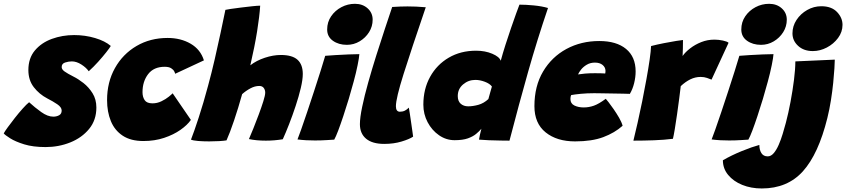

<svg xmlns="http://www.w3.org/2000/svg" viewBox="-64 -752 4548 1032"><path d="M181 38.5Q113.5 38.5 66 23.8Q18.5 9 -9.2 -8.5Q-37 -26 -44 -35Q-38.5 -45.5 -22 -68.2Q-5.5 -91 15.8 -118Q37 -145 57.8 -168.2Q78.5 -191.5 92.5 -202.5Q123 -174.5 157.5 -149.8Q192 -125 222.5 -125Q240 -125 253.8 -132.5Q267.5 -140 267.5 -158Q267.5 -175.5 244 -191.5Q220.5 -207.5 190 -223Q147 -245.5 117.8 -283.2Q88.5 -321 88.5 -375.5Q88.5 -439 123.5 -480.8Q158.5 -522.5 214.8 -543Q271 -563.5 334.5 -563.5Q393.5 -563.5 447.2 -547.5Q501 -531.5 531.5 -505Q525.5 -494.5 507 -471Q488.5 -447.5 463.8 -420Q439 -392.5 413 -369Q400 -388 373.8 -405Q347.5 -422 322 -422Q304.5 -422 286 -416Q267.5 -410 267.5 -391.5Q267.5 -379 282.8 -368Q298 -357 331.5 -340Q356 -328 384.5 -305.8Q413 -283.5 433.5 -250.8Q454 -218 454 -174Q454 -106.5 415 -59Q376 -11.5 313.8 13.5Q251.5 38.5 181 38.5Z M962 -107.5Q943 -80 906 -54Q869 -28 818.2 -11Q767.5 6 706.5 6Q639 6 595.8 -22.5Q552.5 -51 532 -100.8Q511.5 -150.5 511.5 -214Q511.5 -310.5 553.8 -386Q596 -461.5 669.8 -504.8Q743.5 -548 837 -548Q907.5 -548 960.8 -517Q1014 -486 1032 -427.5L877.5 -355.5Q877 -359.5 872.5 -368.5Q868 -377.5 856 -385.2Q844 -393 821 -393Q762.5 -393 732.2 -353.5Q702 -314 702 -256.5Q702 -231 713.5 -213.8Q725 -196.5 755.5 -196.5Q781 -196.5 804 -207.8Q827 -219 843 -232Q859 -245 864 -250.5Z M1153.5 2.5Q1139 5 1113.5 6.5Q1088 8 1060.5 8Q1028 8 1001 5.8Q974 3.5 962.5 -1.5Q978.5 -42 1004 -120Q1029.5 -198 1054.5 -291.5Q1073.5 -361 1090.2 -433.8Q1107 -506.5 1121.5 -574.8Q1136 -643 1147.5 -699Q1151.5 -700.5 1175.8 -704Q1200 -707.5 1231.8 -711.5Q1263.5 -715.5 1292.2 -718.5Q1321 -721.5 1334.5 -721.5Q1331 -665 1318 -583.8Q1305 -502.5 1281.5 -401Q1314 -426.5 1359.2 -441.5Q1404.5 -456.5 1445.5 -456.5Q1507 -456.5 1535.2 -430.8Q1563.5 -405 1563.5 -354.5Q1563.5 -324.5 1552.8 -279Q1542 -233.5 1525.2 -182.8Q1508.5 -132 1490 -84.8Q1471.5 -37.5 1456 -3.5Q1411 4 1365 4Q1314 4 1274 -4.5Q1283.5 -26 1298 -62Q1312.5 -98 1327 -137Q1341.5 -176 1351.5 -208Q1361.5 -240 1361.5 -254Q1361.5 -269 1353.5 -279.5Q1345.5 -290 1329.5 -290Q1306 -290 1281.8 -277Q1257.5 -264 1237.5 -246Q1217 -172 1194 -104Q1171 -36 1153.5 2.5Z M1800.5 -511Q1756 -511 1725.2 -533Q1694.5 -555 1694.5 -593.5Q1694.5 -633.5 1715.8 -664.5Q1737 -695.5 1771 -713.5Q1805 -731.5 1844 -731.5Q1885 -731.5 1912 -707.2Q1939 -683 1939 -646Q1939 -610 1919.8 -579.2Q1900.5 -548.5 1869 -529.8Q1837.5 -511 1800.5 -511ZM1732.5 -1.5Q1723 -1 1692.8 1Q1662.5 3 1629 3Q1606 3 1582.2 1.8Q1558.5 0.5 1535 -2.5Q1540.5 -15.5 1554.5 -55.2Q1568.5 -95 1586.8 -149.2Q1605 -203.5 1624 -261.5Q1643 -319.5 1659 -370.2Q1675 -421 1684 -452Q1706 -454 1740.8 -456Q1775.5 -458 1810.2 -459.5Q1845 -461 1867.5 -461Q1866.5 -443 1858.2 -402Q1850 -361 1837 -313.5Q1825 -268.5 1810.5 -220.2Q1796 -172 1781.2 -127.8Q1766.5 -83.5 1753.8 -50Q1741 -16.5 1732.5 -1.5Z M2156.5 -17.5Q2136.5 -4 2094.2 8.8Q2052 21.5 2001.5 21.5Q1937.5 21.5 1904 -6.2Q1870.5 -34 1870.5 -84.5Q1870.5 -119.5 1882.8 -178.2Q1895 -237 1915 -308.2Q1935 -379.5 1958.5 -454Q1982 -528.5 2004.5 -596.2Q2027 -664 2044 -714.5Q2089 -717.5 2126.5 -717.5Q2150 -717.5 2173 -716.5Q2196 -715.5 2224.5 -713Q2146.5 -485 2105.2 -354Q2064 -223 2064 -181Q2064 -151.5 2085.5 -151.5Q2101 -151.5 2112.5 -157.5Q2124 -163.5 2133.5 -173.5Q2135 -166 2138.5 -143.5Q2142 -121 2145.8 -93.8Q2149.5 -66.5 2152.8 -44.8Q2156 -23 2156.5 -17.5Z M2510.5 -1.5Q2511.5 -10.5 2515.8 -28.5Q2520 -46.5 2523.5 -60Q2512 -46.5 2495 -32.2Q2478 -18 2450.5 -8.2Q2423 1.5 2379.5 1.5Q2334 1.5 2295.8 -25Q2257.5 -51.5 2234.5 -95Q2211.5 -138.5 2211.5 -189.5Q2211.5 -273.5 2247.8 -339Q2284 -404.5 2348 -442Q2412 -479.5 2495 -479.5Q2543.5 -479.5 2581.8 -463.2Q2620 -447 2627.5 -425.5Q2638 -464.5 2652.8 -510.8Q2667.5 -557 2682.8 -601.2Q2698 -645.5 2710.2 -679.2Q2722.5 -713 2728 -727Q2763 -727 2806.2 -722.8Q2849.5 -718.5 2881.5 -709Q2823.5 -538.5 2774.5 -365.5Q2725.5 -192.5 2674.5 4Q2660.5 4 2629 3.5Q2597.5 3 2564 1.8Q2530.5 0.5 2510.5 -1.5ZM2452.5 -180.5Q2478 -180.5 2507 -188.5Q2536 -196.5 2561 -219.5Q2566 -237.5 2571.2 -256.2Q2576.5 -275 2580 -287Q2568.5 -302.5 2542 -312.5Q2515.5 -322.5 2491 -322.5Q2453.5 -322.5 2425 -298.2Q2396.5 -274 2396.5 -235.5Q2396.5 -208.5 2412.2 -194.5Q2428 -180.5 2452.5 -180.5Z M3282.5 -76Q3240 -38 3178.8 -15Q3117.5 8 3027 8Q2929 8 2868.8 -40.5Q2808.5 -89 2808.5 -181.5Q2808.5 -289 2855 -367.5Q2901.5 -446 2980.5 -488.8Q3059.5 -531.5 3157 -531.5Q3249.5 -531.5 3301 -489Q3352.5 -446.5 3352.5 -368Q3352.5 -337.5 3344.5 -305Q3336.5 -272.5 3321.5 -247.5Q3313.5 -248 3286.5 -248.5Q3259.5 -249 3226.2 -249.5Q3193 -250 3165.8 -250.5Q3138.5 -251 3130 -251Q3091.5 -251 3058.2 -247.8Q3025 -244.5 3006 -241Q3002 -233 3002 -220Q3002 -195.5 3023.2 -185Q3044.5 -174.5 3073.5 -174.5Q3101.5 -174.5 3128.2 -184Q3155 -193.5 3192 -221Q3194.5 -218.5 3206.8 -203Q3219 -187.5 3234.5 -165Q3250 -142.5 3263.8 -118.8Q3277.5 -95 3282.5 -76ZM3043 -352Q3057.5 -354.5 3080.8 -356.5Q3104 -358.5 3134.5 -358.5Q3152 -358.5 3167.2 -358Q3182.5 -357.5 3189 -357Q3190 -361 3190.2 -364.8Q3190.5 -368.5 3190.5 -372Q3190 -390.5 3174.8 -403Q3159.5 -415.5 3133.5 -415.5Q3109 -415.5 3090 -404.2Q3071 -393 3059.2 -378Q3047.5 -363 3043 -352Z M3605 -451Q3619.5 -472 3645.8 -492.2Q3672 -512.5 3705.5 -525.8Q3739 -539 3776 -539Q3798.5 -539 3821.8 -534Q3845 -529 3852 -522L3760.5 -324Q3751 -328 3736 -333.2Q3721 -338.5 3702 -338.5Q3673 -338.5 3646.5 -325.5Q3620 -312.5 3595 -289Q3592 -263.5 3586.8 -222.5Q3581.5 -181.5 3575.2 -137.5Q3569 -93.5 3563 -57.8Q3557 -22 3553 -6Q3507 0 3450.5 2Q3394 4 3340.5 4Q3350.5 -36.5 3363 -91.5Q3375.5 -146.5 3387.8 -207.2Q3400 -268 3410.5 -326Q3421 -384 3427.8 -431Q3434.5 -478 3435.5 -504.5Q3468.5 -513 3505.5 -520.2Q3542.5 -527.5 3571 -532Q3599.5 -536.5 3607 -537Q3607 -520 3606.5 -492.8Q3606 -465.5 3605 -451Z M4026.5 -511Q3982 -511 3951.2 -533Q3920.5 -555 3920.5 -593.5Q3920.5 -633.5 3941.8 -664.5Q3963 -695.5 3997 -713.5Q4031 -731.5 4070 -731.5Q4111 -731.5 4138 -707.2Q4165 -683 4165 -646Q4165 -610 4145.8 -579.2Q4126.5 -548.5 4095 -529.8Q4063.5 -511 4026.5 -511ZM3958.5 -1.5Q3949 -1 3918.8 1Q3888.5 3 3855 3Q3832 3 3808.2 1.8Q3784.5 0.5 3761 -2.5Q3766.5 -15.5 3780.5 -55.2Q3794.5 -95 3812.8 -149.2Q3831 -203.5 3850 -261.5Q3869 -319.5 3885 -370.2Q3901 -421 3910 -452Q3932 -454 3966.8 -456Q4001.5 -458 4036.2 -459.5Q4071 -461 4093.5 -461Q4092.5 -443 4084.2 -402Q4076 -361 4063 -313.5Q4051 -268.5 4036.5 -220.2Q4022 -172 4007.2 -127.8Q3992.5 -83.5 3979.8 -50Q3967 -16.5 3958.5 -1.5Z M4350.5 -718.5Q4405.5 -718.5 4435 -687.5Q4464.5 -656.5 4464.5 -618.5Q4464.5 -580 4440.5 -547.8Q4416.5 -515.5 4380 -496.5Q4343.5 -477.5 4305 -477.5Q4256 -477.5 4225.8 -505.5Q4195.5 -533.5 4195.5 -572.5Q4195.5 -611.5 4217.2 -644.8Q4239 -678 4274.5 -698.2Q4310 -718.5 4350.5 -718.5ZM4383 -117.5Q4335 76 4251.8 168.5Q4168.5 261 4030.5 261Q3973 261 3925.5 241.8Q3878 222.5 3849.8 188.2Q3821.5 154 3821.5 109.5Q3868 82.5 3923.2 60Q3978.5 37.5 4017.5 27Q4017.5 53.5 4028.5 71Q4039.5 88.5 4062.5 88.5Q4080 88.5 4094.8 71.2Q4109.5 54 4121.5 26.5Q4133.5 -1 4143 -32.5Q4152.5 -64 4160 -92Q4173.5 -143 4185 -204.2Q4196.5 -265.5 4203.8 -323.5Q4211 -381.5 4211 -422L4423 -431.5Q4423 -418 4421 -384.8Q4419 -351.5 4414.5 -306.8Q4410 -262 4402.2 -212.8Q4394.5 -163.5 4383 -117.5Z"/></svg>

Font: Grandstander Black
Style: Italic
Weight: 900
Italic angle: -15°
Designer: Tyler Finck
Foundry: Etcetera Type Co
Version: Version 1.200; ttfautohint (v1.8.3)